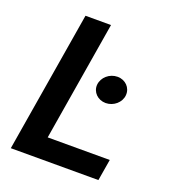

<svg xmlns="http://www.w3.org/2000/svg" viewBox="-133 -829 839 931"><g transform="rotate(20 287.0 -363.5)"><path d="M28.1 0H480.1L498.6 -110.4H178.3L280.5 -727.3H148.8ZM316.1 -432.5C312.9 -394.2 344.1 -362.9 384.9 -362.9C425.8 -362.9 462 -394.2 464.8 -432.5C468 -471.2 437.5 -502.5 396.7 -502.5C355.5 -502.5 319.6 -471.2 316.1 -432.5Z"/></g></svg>

Font: Margiela Sans Semi Bold
Style: Italic
Weight: 600
Italic angle: -9.39999°
Designer: Stefan Endress, Andreas Faust
Version: Version 1.100;FEAKit 1.0